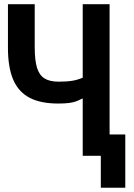

<svg xmlns="http://www.w3.org/2000/svg" viewBox="-20 -745 640 918"><path d="M462 0H375.5V-273.5H373Q354.5 -264 341.2 -259.5Q328 -255 308.8 -252.5Q289.5 -250 258 -250Q173.5 -250 120.8 -278Q68 -306 43 -364.5Q18 -423 18 -516.5V-725H146V-519.5Q146 -456.5 157 -421Q168 -385.5 192.8 -370Q217.5 -354.5 261 -354.5Q299.5 -354.5 325.2 -358.8Q351 -363 375.5 -373.5V-725H504V-102H579V152.5H462Z"/></svg>

Font: JuliaMono ExtraBold
Style: Regular
Weight: 800
Monospace: yes
Designer: cormullion
Foundry: corm
Version: Version 0.055; ttfautohint (v1.8.4)